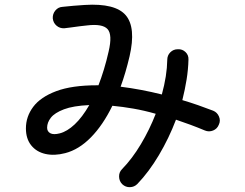

<svg xmlns="http://www.w3.org/2000/svg" viewBox="-20 -769 1040 815"><path d="M499 13Q486 0 485.5 -19Q485 -38 498 -51Q541 -95 578 -157Q615 -219 641 -286Q592 -300 546 -308Q500 -316 457 -320Q417 -238 366 -186Q315 -134 257 -119Q211 -107 173 -115.5Q135 -124 112.5 -152Q90 -180 90 -224Q90 -274 121 -315.5Q152 -357 218.5 -382Q285 -407 392 -407H398Q410 -438 421 -474Q432 -510 441 -550Q458 -622 436.5 -645.5Q415 -669 349 -661Q337 -660 318 -657.5Q299 -655 281 -652.5Q263 -650 253 -649Q234 -648 220 -660Q206 -672 204 -691Q203 -710 215 -724.5Q227 -739 246 -740Q265 -742 292 -744.5Q319 -747 340 -748Q470 -756 514 -704Q558 -652 530 -530Q522 -496 512.5 -463.5Q503 -431 492 -401Q579 -390 667 -368Q689 -448 690 -515Q690 -534 703 -547Q716 -560 735 -560Q754 -561 767.5 -548Q781 -535 780 -516Q779 -474 772 -431Q765 -388 754 -344Q788 -334 821 -322.5Q854 -311 885 -299Q902 -292 909.5 -274.5Q917 -257 909 -240Q902 -222 884.5 -215Q867 -208 850 -215Q819 -228 788 -239.5Q757 -251 727 -261Q697 -182 654.5 -110.5Q612 -39 563 12Q550 25 531.5 25.5Q513 26 499 13ZM234 -203Q265 -211 297 -241Q329 -271 359 -323Q291 -320 251.5 -305Q212 -290 196 -269.5Q180 -249 180 -227Q180 -211 193.5 -203.5Q207 -196 234 -203Z"/></svg>

Font: Zen Maru Gothic Medium
Style: Regular
Weight: 500
Designer: Yoshimichi Ohira
Foundry: Positype
Version: Version 1.001